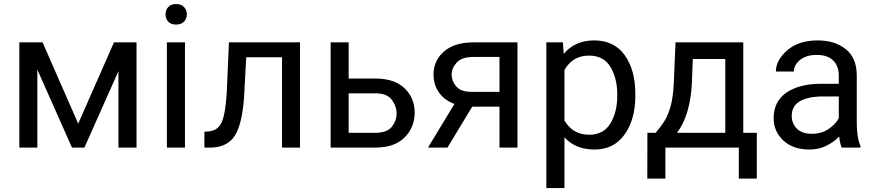

<svg xmlns="http://www.w3.org/2000/svg" viewBox="-20 -741 4395 964"><path d="M372.6 -120.1 552.2 -528.3H665.5V0H574.7V-383.8L403.8 0H341.3L167.5 -391.6V0H77.1V-528.3H193.8Z M811 -668.5Q811 -690.4 824.5 -705.6Q837.9 -720.7 864.3 -720.7Q890.1 -720.7 904.1 -705.6Q918 -690.4 918 -668.5Q918 -647.5 904.1 -632.6Q890.1 -617.7 864.3 -617.7Q837.9 -617.7 824.5 -632.6Q811 -647.5 811 -668.5ZM908.7 -528.3V0H817.9V-528.3Z M1129.4 -528.3H1486.3V0H1396V-453.6H1216.3L1205.6 -256.3Q1196.3 -118.2 1158.9 -59.8Q1121.6 -1.5 1038.6 0H1006.3V-79.6L1026.4 -81.1Q1073.7 -84.5 1093 -127Q1112.3 -169.4 1118.7 -280.8Z M2062 -175.3Q2062 -101.6 2011.2 -50.8Q1960.4 0 1864.7 0H1640.1V-528.3H1730.5V-346.7H1866.7Q1961.4 -346.2 2011.7 -297.4Q2062 -248.5 2062 -175.3ZM1730.5 -74.2H1864.7Q1923.3 -74.2 1947.3 -104.5Q1971.2 -134.8 1971.2 -171.9Q1971.2 -207.5 1947.3 -240Q1923.3 -272.5 1864.7 -272.5H1730.5Z M2487.8 0V-205.6H2351.1L2226.6 0H2128.9L2261.7 -219.2Q2210.9 -237.8 2183.8 -276.9Q2156.7 -315.9 2156.7 -367.2Q2156.7 -436.5 2209.2 -482.4Q2261.7 -528.3 2357.4 -528.3H2578.1V0ZM2487.8 -279.8V-455.1H2357.4Q2299.3 -455.1 2273.4 -427.2Q2247.6 -399.4 2247.6 -366.2Q2247.6 -334 2271 -306.9Q2294.4 -279.8 2346.7 -279.8Z M2964.8 9.8Q2869.6 9.8 2814 -51.3V203.1H2723.1V-528.3H2806.2L2810.5 -470.2Q2866.2 -538.1 2963.4 -538.1Q3063.5 -538.1 3116.7 -463.9Q3169.9 -389.6 3169.9 -268.6V-258.3Q3169.9 -142.6 3116.5 -66.4Q3063 9.8 2964.8 9.8ZM2937 -461.9Q2855 -461.9 2814 -389.2V-136.2Q2855.5 -64.5 2938 -64.5Q3011.2 -64.5 3045.2 -122.1Q3079.1 -179.7 3079.1 -258.3V-268.6Q3079.1 -347.2 3045.2 -404.5Q3011.2 -461.9 2937 -461.9Z M3371.6 -528.3H3711.9V-74.2H3779.8V155.8H3689.5V0H3320.8V155.8H3230L3230.5 -74.2H3272Q3293.5 -99.6 3313 -128.4Q3332.5 -157.2 3346.2 -204.3Q3359.9 -251.5 3363.3 -329.6ZM3379.4 -74.2H3621.6V-444.8H3458.5L3453.6 -318.4Q3444.8 -162.6 3379.4 -74.2Z M4206.1 0Q4197.3 -19 4193.4 -55.7Q4168 -28.8 4129.9 -9.5Q4091.8 9.8 4043 9.8Q3961.9 9.8 3913.1 -35.6Q3864.3 -81.1 3864.3 -147Q3864.3 -231.9 3928.7 -276.1Q3993.2 -320.3 4102.1 -320.3H4191.4V-362.3Q4191.4 -409.2 4163.3 -437.3Q4135.3 -465.3 4080.1 -465.3Q4028.8 -465.3 3997.3 -440.2Q3965.8 -415 3965.8 -381.8H3875.5Q3875.5 -438.5 3932.6 -488.3Q3989.7 -538.1 4085.4 -538.1Q4171.4 -538.1 4226.6 -494.1Q4281.7 -450.2 4281.7 -361.3V-124Q4281.7 -50.8 4300.3 -7.8V0ZM4056.2 -69.3Q4105 -69.3 4140.9 -93.8Q4176.8 -118.2 4191.4 -147.9V-256.8H4107.4Q3955.1 -253.9 3955.1 -159.2Q3955.1 -121.6 3980.5 -95.5Q4005.9 -69.3 4056.2 -69.3Z"/></svg>

Font: Roboto21382017
Style: Regular
Weight: 400
Designer: Christian Robertson
Foundry: Google
Version: Version 2.138; 2017